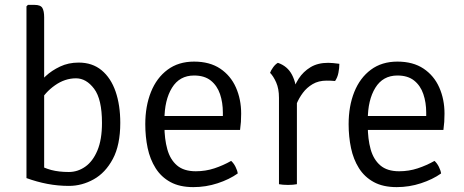

<svg xmlns="http://www.w3.org/2000/svg" viewBox="-20 -755 1900 787"><path d="M161 -25H88.5V-729L94.5 -735H121.5Q146.5 -735 153.8 -722.2Q161 -709.5 161 -684.5ZM473 -251.5Q473 -160.5 442.5 -103.5Q412 -46.5 363.8 -19.8Q315.5 7 262.5 7Q218 7 174.5 -1.2Q131 -9.5 88.5 -25L126.5 -85Q159 -66.5 190.2 -58.2Q221.5 -50 262 -50Q298.5 -50 329.5 -71.8Q360.5 -93.5 379.2 -138Q398 -182.5 398 -251Q398 -348.5 365.8 -391.2Q333.5 -434 291.5 -434Q246 -434 205.2 -405.2Q164.5 -376.5 142.5 -336L131 -402Q143.5 -421 167.8 -443.5Q192 -466 226.2 -482.2Q260.5 -498.5 302.5 -498.5Q358.5 -498.5 396.5 -467Q434.5 -435.5 453.8 -379.8Q473 -324 473 -251.5Z M620.5 -222.5V-279.5H893.5V-293.5Q893.5 -335 881.8 -369.5Q870 -404 844 -424.8Q818 -445.5 775.5 -445.5Q716 -445.5 685 -395.2Q654 -345 654 -263V-239.5Q654 -185.5 665.8 -143.2Q677.5 -101 705.5 -77Q733.5 -53 782.5 -53Q822.5 -53 858.8 -65Q895 -77 927.5 -95.5Q938 -86 945.5 -71Q953 -56 954.5 -44Q920 -19.5 872 -3.8Q824 12 772.5 12Q716.5 12 678.5 -8.8Q640.5 -29.5 617.8 -65.8Q595 -102 585.2 -148.2Q575.5 -194.5 575.5 -246Q575.5 -320 598.8 -378Q622 -436 666.8 -469.2Q711.5 -502.5 775.5 -502.5Q839.5 -502.5 882.5 -473.8Q925.5 -445 947 -396.5Q968.5 -348 968.5 -289Q968.5 -270 967.5 -255.5Q966.5 -241 964 -222.5Z M1371 -493.5Q1371 -476 1367.2 -456.8Q1363.5 -437.5 1353.5 -423Q1345 -424 1336.2 -424.2Q1327.5 -424.5 1319 -424.5Q1285.5 -424.5 1261.5 -410.2Q1237.5 -396 1221.5 -374.5Q1205.5 -353 1195.8 -329.5Q1186 -306 1181.5 -287L1168 -303.5Q1168 -335.5 1176.8 -369.5Q1185.5 -403.5 1204.2 -432.5Q1223 -461.5 1252.8 -479.5Q1282.5 -497.5 1325 -497.5Q1333 -497.5 1344.8 -496.5Q1356.5 -495.5 1371 -493.5ZM1087 -456.5Q1090.5 -466.5 1099.5 -479Q1108.5 -491.5 1119 -497.5Q1158.5 -484 1177 -448.2Q1195.5 -412.5 1197 -361.5V0Q1190 1.5 1180.5 2.2Q1171 3 1160.5 3Q1149.5 3 1140 2.2Q1130.5 1.5 1123.5 0V-354Q1123.5 -391.5 1112 -417.2Q1100.5 -443 1087 -456.5Z M1454 -222.5V-279.5H1727V-293.5Q1727 -335 1715.2 -369.5Q1703.5 -404 1677.5 -424.8Q1651.5 -445.5 1609 -445.5Q1549.5 -445.5 1518.5 -395.2Q1487.5 -345 1487.5 -263V-239.5Q1487.5 -185.5 1499.2 -143.2Q1511 -101 1539 -77Q1567 -53 1616 -53Q1656 -53 1692.2 -65Q1728.5 -77 1761 -95.5Q1771.5 -86 1779 -71Q1786.5 -56 1788 -44Q1753.5 -19.5 1705.5 -3.8Q1657.5 12 1606 12Q1550 12 1512 -8.8Q1474 -29.5 1451.2 -65.8Q1428.5 -102 1418.8 -148.2Q1409 -194.5 1409 -246Q1409 -320 1432.2 -378Q1455.5 -436 1500.2 -469.2Q1545 -502.5 1609 -502.5Q1673 -502.5 1716 -473.8Q1759 -445 1780.5 -396.5Q1802 -348 1802 -289Q1802 -270 1801 -255.5Q1800 -241 1797.5 -222.5Z"/></svg>

Font: Signika Light
Style: Regular
Weight: 300
Designer: Anna Giedry
Foundry: Anna Giedry
Version: Version 2.000